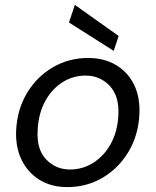

<svg xmlns="http://www.w3.org/2000/svg" viewBox="-20 -753 636 785"><path d="M255 12Q190 12 142 -17.5Q94 -47 68.5 -99Q43 -151 46 -219Q50 -305 90 -372Q130 -439 195.5 -477.5Q261 -516 341 -516Q406 -516 454.5 -487Q503 -458 528 -407Q553 -356 550 -287Q546 -201 506 -133.5Q466 -66 400.5 -27Q335 12 255 12ZM266 -60Q319 -60 363 -88.5Q407 -117 434 -167Q461 -217 464 -283Q468 -360 428.5 -402Q389 -444 330 -444Q277 -444 233.5 -415.5Q190 -387 163.5 -337Q137 -287 134 -221Q129 -143 168.5 -101.5Q208 -60 266 -60ZM445 -545 262 -661 286 -733 465 -606Z"/></svg>

Font: DM Sans Italic
Style: Regular
Weight: 400
Italic angle: -10°
Designer: Colophon Foundry, Jonny Pinhorn
Foundry: Colophon Foundry
Version: Version 4.004; ttfautohint (v1.8.4.7-5d5b)